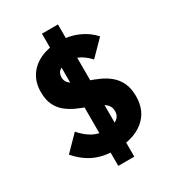

<svg xmlns="http://www.w3.org/2000/svg" viewBox="-214 -924 1031 1142"><g transform="rotate(-30 301.5 -353.0)"><path d="M289.5 11Q207.5 11 146.8 -17.2Q86 -45.5 35.5 -103.5L134.5 -204.5Q168 -165 208 -142.2Q248 -119.5 299.5 -119.5Q348.5 -119.5 375.8 -138.2Q403 -157 403 -191Q403 -219.5 385.2 -237.8Q367.5 -256 338.5 -269Q309.5 -282 274.8 -293.8Q240 -305.5 205.2 -321.2Q170.5 -337 141.5 -360.2Q112.5 -383.5 94.8 -419.2Q77 -455 77 -508.5Q77 -574 108.2 -620.8Q139.5 -667.5 194.5 -692.2Q249.5 -717 320.5 -717Q390 -717 449.8 -690.8Q509.5 -664.5 548 -620L448.5 -519Q418 -552 386.2 -569.2Q354.5 -586.5 318 -586.5Q275 -586.5 251 -570.8Q227 -555 227 -523.5Q227 -497 245 -480.5Q263 -464 292.2 -451.8Q321.5 -439.5 356.2 -427.5Q391 -415.5 426 -399.8Q461 -384 490.2 -359.5Q519.5 -335 537.5 -297.5Q555.5 -260 555.5 -205Q555.5 -103.5 485 -46.2Q414.5 11 289.5 11ZM256.5 101V-807H366.5V101Z"/></g></svg>

Font: Outfit Thin
Style: Regular
Weight: 100
Designer: Rodrigo Fuenzalida
Foundry: fragTYPE
Version: Version 1.000